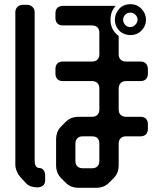

<svg xmlns="http://www.w3.org/2000/svg" viewBox="-20 -790 768 914"><path d="M100 78Q112 92 127 97Q142 102 157 102Q174 102 184.5 93.5Q195 85 195 68V45Q195 30 187.5 20Q180 10 169 10Q145 10 145 -25V-732Q145 -747 134.5 -757Q124 -767 109 -767H88Q73 -767 63 -757Q53 -747 53 -732V-6Q53 9 60 25.5Q67 42 77 53ZM531 -762H279Q263 -762 253.5 -753Q244 -744 244 -727V-704Q244 -688 253 -678.5Q262 -669 279 -669H418Q434 -669 443.5 -660Q453 -651 453 -634V-532Q453 -516 444 -506.5Q435 -497 418 -497H279Q263 -497 253.5 -488Q244 -479 244 -461V-439Q244 -423 253 -413.5Q262 -404 279 -404H418Q434 -404 443.5 -395Q453 -386 453 -368V-269Q453 -253 444 -243.5Q435 -234 418 -234H352Q336 -234 321 -228.5Q306 -223 292 -209L272 -189Q258 -175 252.5 -159.5Q247 -144 247 -128V-2Q247 14 252.5 29.5Q258 45 272 59L292 79Q306 93 321 98.5Q336 104 352 104H440Q456 104 471 98.5Q486 93 500 79L520 59Q534 45 539.5 29.5Q545 14 545 -2V-106Q545 -122 554 -131.5Q563 -141 580 -141H649Q665 -141 674.5 -150Q684 -159 684 -177V-199Q684 -215 675 -224.5Q666 -234 649 -234H580Q564 -234 554.5 -243Q545 -252 545 -269V-368Q545 -384 554 -394Q563 -404 580 -404H649Q665 -404 674.5 -413Q684 -422 684 -439V-461Q684 -477 675 -487Q666 -497 649 -497H580Q564 -497 554.5 -506Q545 -515 545 -532V-619Q542 -621 539 -623.5Q536 -626 533 -629Q506 -656 506 -696Q506 -736 531 -762ZM339 -24V-106Q339 -122 348 -131.5Q357 -141 374 -141H418Q453 -141 453 -106V-24Q453 -8 444 1.5Q435 11 418 11H374Q358 11 348.5 2Q339 -7 339 -24ZM551 -641Q572 -623 601 -623Q633 -623 654 -645Q675 -667 675 -696Q675 -725 654 -747.5Q633 -770 601 -770Q567 -770 547 -747.5Q527 -725 527 -696Q527 -664 551 -641ZM601 -661Q585 -661 575.5 -672Q566 -683 566 -696Q566 -709 575.5 -719.5Q585 -730 601 -730Q615 -730 625 -719.5Q635 -709 635 -696Q635 -683 624 -672Q613 -661 601 -661Z"/></svg>

Font: WDXL Lubrifont SC
Style: Regular
Weight: 400
Designer: [WDXL Lubrifont] Copyright 2020-2022 (c) NightFurySL2001, Skr-ZERO; [ZCOOL QingKe HuangYou] Copyright 2018-2022 (c) The 
Version: Version 2.001;hotconv 1.1.1;makeotfexe 2.6.0